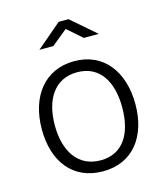

<svg xmlns="http://www.w3.org/2000/svg" viewBox="-110 -810 783 905"><g transform="rotate(-15 281.5 -357.5)"><path d="M356 -621H429L309 -725H261L139 -621H207L284 -684ZM282 10C427 10 510 -99 510 -257C510 -415 427 -527 283 -527C138 -527 53 -415 53 -255C53 -98 135 10 282 10ZM284 -43C172 -43 117 -134 117 -258C117 -383 172 -473 283 -473C393 -473 446 -384 446 -258C446 -133 395 -43 284 -43Z"/></g></svg>

Font: United Sans ExtraLight
Style: Regular
Weight: 200
Designer: Pablo Impallari, Rodrigo Fuenzalida (Modified by Dan O. Williams)
Version: Version 1.000;PS 001.000;hotconv 1.0.88;makeotf.lib2.5.64775